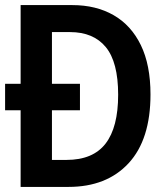

<svg xmlns="http://www.w3.org/2000/svg" viewBox="-20 -734 640 754"><path d="M61 0V-301H0V-405H61V-714H264Q357 -714 426 -674.5Q495 -635 533 -557Q571 -479 571 -363Q571 -186 485 -93Q399 0 249 0ZM241 -106Q345 -106 394.5 -170Q444 -234 444 -362Q444 -490 395.5 -549Q347 -608 255 -608H184V-405H294V-301H184V-106Z"/></svg>

Font: Noto Sans Mono SemiBold
Style: Regular
Weight: 600
Designer: Monotype Design Team
Foundry: Monotype Imaging Inc.
Version: Version 2.014; ttfautohint (v1.8.4.7-5d5b)